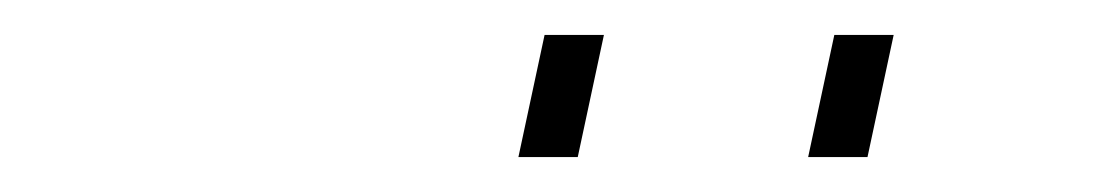

<svg xmlns="http://www.w3.org/2000/svg" viewBox="-20 -718 640 110"><path d="M277 -628 292 -698H326L311 -628ZM443 -628 458 -698H492L477 -628Z"/></svg>

Font: Geist Mono Thin
Style: Italic
Weight: 100
Italic angle: -12°
Monospace: yes
Designer: Basement.studio, Andrés Briganti, Mateo Zaragoza
Foundry: Basement.studio, Vercel, Andrés Briganti, Guido Ferreyra, Mateo Zaragoza
Version: Version 1.500; ttfautohint (v1.8.4.7-5d5b)